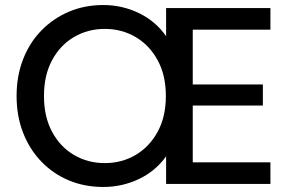

<svg xmlns="http://www.w3.org/2000/svg" viewBox="-20 -732 1151 764"><path d="M391 12Q317 12 254.5 -14Q192 -40 145 -88.5Q98 -137 72 -203.5Q46 -270 46 -350Q46 -430 72 -496.5Q98 -563 145 -611Q192 -659 254.5 -685.5Q317 -712 391 -712Q466 -712 532.5 -680Q599 -648 641 -588V-700H1056V-614H747V-396H1026V-312H747V-86H1056V0H641V-110Q599 -51 532.5 -19.5Q466 12 391 12ZM397 -83Q464 -83 519 -115Q574 -147 607 -207Q640 -267 640 -350Q640 -433 607 -493Q574 -553 519 -585Q464 -617 397 -617Q330 -617 275 -585Q220 -553 187.5 -493Q155 -433 155 -350Q155 -267 187.5 -207Q220 -147 275 -115Q330 -83 397 -83Z"/></svg>

Font: Firefly Display Medium
Style: Regular
Weight: 500
Designer: Colophon Foundry, Jonny Pinhorn
Foundry: Colophon Foundry
Version: Version 1.200; ttfautohint (v1.8.3)